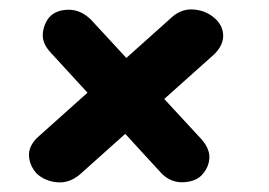

<svg xmlns="http://www.w3.org/2000/svg" viewBox="-20 -435 565 404"><path d="M431 -321 147 -67Q125 -49 99.5 -51.5Q74 -54 57 -70Q42 -87 41 -107Q40 -127 58 -145L343 -400Q363 -417 387.5 -415Q412 -413 429 -399Q448 -384 449.5 -362.5Q451 -341 431 -321ZM172 -393 403 -143Q422 -122 420.5 -101.5Q419 -81 403 -65Q389 -52 364 -51.5Q339 -51 320 -70L87 -324Q69 -343 70 -362.5Q71 -382 83 -398Q97 -414 123.5 -414.5Q150 -415 172 -393Z"/></svg>

Font: Edu NSW ACT Foundation
Style: Bold
Weight: 700
Version: Version 1.003